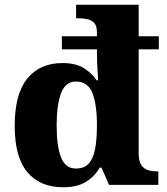

<svg xmlns="http://www.w3.org/2000/svg" viewBox="-20 -780 703 810"><path d="M246 10Q149 10 95.5 -53.5Q42 -117 42 -249Q42 -383 95 -448.5Q148 -514 244 -514Q299 -514 333 -493Q367 -472 388 -441H394Q394 -446 393 -460Q392 -474 391 -491.5Q390 -509 389.5 -526.5Q389 -544 389 -557V-572H241V-627H389V-643Q389 -670 378 -682.5Q367 -695 349 -699Q331 -703 309 -703H301V-760H565V-627H650V-572H565V-134Q565 -103 574.5 -86.5Q584 -70 601.5 -63.5Q619 -57 642 -57H648V0H440L408 -73H401Q379 -35 342 -12.5Q305 10 246 10ZM300 -69Q335 -69 354 -89.5Q373 -110 381 -151Q389 -192 389 -252Q389 -338 370 -387Q351 -436 300 -436Q256 -436 237.5 -386.5Q219 -337 219 -251Q219 -163 237.5 -116Q256 -69 300 -69Z"/></svg>

Font: Noto Serif Gujarati ExtraBold
Style: Regular
Weight: 800
Version: Version 2.102